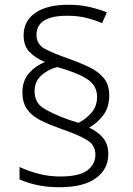

<svg xmlns="http://www.w3.org/2000/svg" viewBox="-20 -782 556 805"><path d="M74 -395Q74 -444 101.5 -475Q129 -506 168 -522Q128 -539 103.5 -564.5Q79 -590 79 -634Q79 -694 128 -728Q177 -762 265 -762Q315 -762 354.5 -753Q394 -744 428 -730L408 -685Q378 -698 342 -707Q306 -716 262 -716Q133 -716 133 -636Q133 -596 168.5 -577Q204 -558 271 -535Q318 -518 356 -499.5Q394 -481 416 -453.5Q438 -426 438 -382Q438 -332 413 -299Q388 -266 354 -247Q390 -230 412 -204Q434 -178 434 -136Q434 -72 381.5 -34.5Q329 3 230 3Q176 3 134 -6.5Q92 -16 62 -30V-82Q97 -65 141.5 -53.5Q186 -42 232 -42Q313 -42 346.5 -68Q380 -94 380 -133Q380 -173 345.5 -194.5Q311 -216 238 -241Q190 -258 153 -276Q116 -294 95 -322Q74 -350 74 -395ZM125 -400Q125 -352 162 -328.5Q199 -305 268 -280L309 -267Q341 -283 364 -310Q387 -337 387 -376Q387 -422 347.5 -449Q308 -476 220 -501Q181 -491 153 -465.5Q125 -440 125 -400Z"/></svg>

Font: BC Sans Light
Style: Regular
Weight: 300
Designer: Monotype Design Team
Foundry: Monotype Imaging Inc.
Version: Version 2.000;GOOG;noto-source:20170915:90ef993387c0